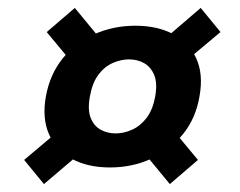

<svg xmlns="http://www.w3.org/2000/svg" viewBox="-20 -541 606 485"><path d="M258 -118Q201 -118 161 -140Q121 -162 103.5 -202.5Q86 -243 96 -298Q106 -353 138 -393Q170 -433 218 -454.5Q266 -476 322 -476Q378 -476 418 -454.5Q458 -433 476 -393Q494 -353 484 -298Q475 -243 442.5 -202.5Q410 -162 362 -140Q314 -118 258 -118ZM91 -76 41 -137 150 -229 211 -178ZM409 -76 334 -167 407 -225 480 -137ZM272 -204Q293 -204 314 -213.5Q335 -223 350.5 -243.5Q366 -264 372 -297Q378 -331 369.5 -351.5Q361 -372 344 -381.5Q327 -391 306 -391Q285 -391 264 -381.5Q243 -372 228 -351.5Q213 -331 207 -297Q201 -264 209 -243.5Q217 -223 234 -213.5Q251 -204 272 -204ZM172 -371 98 -460 169 -521 248 -425ZM421 -363 374 -424 487 -521 537 -460Z"/></svg>

Font: DM Sans 9pt
Style: Bold Italic
Weight: 700
Italic angle: -10°
Version: Version 4.004;gftools[0.9.30]